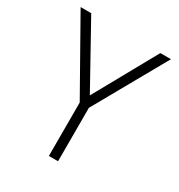

<svg xmlns="http://www.w3.org/2000/svg" viewBox="-166 -810 863 924"><g transform="rotate(30 265.5 -348.5)"><path d="M291 -297V0H240V-297L14 -697H73L265 -351L457 -697H516Z"/></g></svg>

Font: TitilliumText
Style: Light
Weight: 300
Designer: Accademia di Belle Arti di Urbino and others
Foundry: Accademia di Belle Arti di Urbino and others.
Version: Version 60.001